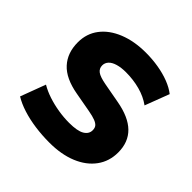

<svg xmlns="http://www.w3.org/2000/svg" viewBox="-184 -881 1058 1058"><g transform="rotate(45 344.5 -352.5)"><path d="M345 11Q288 11 233.5 3.5Q179 -4 132 -19Q85 -34 51 -55L106 -202Q138 -183 177.5 -170Q217 -157 260 -150Q303 -143 345 -143Q409 -143 437.5 -160Q466 -177 466 -206Q466 -224 457.5 -234.5Q449 -245 429.5 -252.5Q410 -260 377 -266L261 -287Q160 -305 112.5 -357Q65 -409 65 -491Q65 -559 103.5 -609.5Q142 -660 211.5 -688Q281 -716 371 -716Q422 -716 469.5 -708Q517 -700 557 -684.5Q597 -669 625 -647L571 -505Q531 -534 479 -548Q427 -562 369 -562Q333 -562 305.5 -554Q278 -546 264 -531Q250 -516 250 -496Q250 -472 269 -458Q288 -444 337 -435L452 -414Q553 -396 602.5 -347.5Q652 -299 652 -219Q652 -150 614 -98Q576 -46 507 -17.5Q438 11 345 11Z"/></g></svg>

Font: Nunito Sans 9pt Black
Style: Regular
Weight: 900
Version: Version 3.101;gftools[0.9.27]